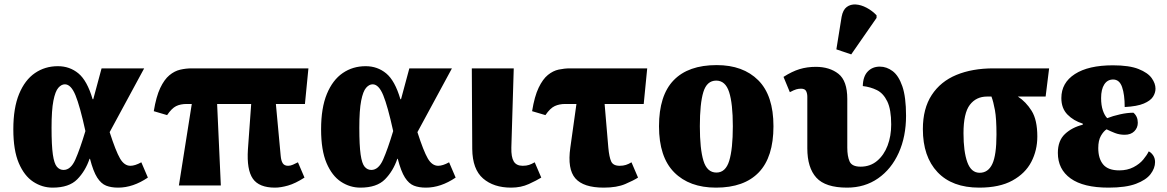

<svg xmlns="http://www.w3.org/2000/svg" viewBox="-20 -849 5343 879"><path d="M221 10Q173 10 132 -17Q91 -44 66 -102.5Q41 -161 41 -257Q41 -355 67.5 -419Q94 -483 140 -514.5Q186 -546 245 -546Q299 -546 339 -513Q379 -480 404 -395H407L445 -536H640L482 -244Q510 -157 529.5 -123.5Q549 -90 577 -90Q598 -90 627 -106L657 -36Q589 10 521 10Q489 10 466 1Q443 -8 425 -36Q407 -64 392 -122H390Q371 -66 333.5 -28Q296 10 221 10ZM271 -71Q304 -71 325 -118.5Q346 -166 371 -249Q346 -363 325.5 -413Q305 -463 277 -463Q261 -463 247 -447Q233 -431 224.5 -388Q216 -345 216 -264Q216 -183 222 -141.5Q228 -100 240.5 -85.5Q253 -71 271 -71Z M799 0 858 -373H835Q806 -373 786 -363Q766 -353 745 -322L684 -340Q695 -407 713.5 -446Q732 -485 755.5 -504.5Q779 -524 805 -530Q831 -536 857 -536H1392L1376 -373H1243L1265 -136Q1267 -113 1274.5 -101.5Q1282 -90 1299 -90Q1310 -90 1321 -95Q1332 -100 1344 -106L1374 -36Q1332 -9 1298.5 0.5Q1265 10 1239 10Q1166 10 1137.5 -31Q1109 -72 1115 -165L1130 -373H974L991 0Z M1630 10Q1582 10 1541 -17Q1500 -44 1475 -102.5Q1450 -161 1450 -257Q1450 -355 1476.5 -419Q1503 -483 1549 -514.5Q1595 -546 1654 -546Q1708 -546 1748 -513Q1788 -480 1813 -395H1816L1854 -536H2049L1891 -244Q1919 -157 1938.5 -123.5Q1958 -90 1986 -90Q2007 -90 2036 -106L2066 -36Q1998 10 1930 10Q1898 10 1875 1Q1852 -8 1834 -36Q1816 -64 1801 -122H1799Q1780 -66 1742.5 -28Q1705 10 1630 10ZM1680 -71Q1713 -71 1734 -118.5Q1755 -166 1780 -249Q1755 -363 1734.5 -413Q1714 -463 1686 -463Q1670 -463 1656 -447Q1642 -431 1633.5 -388Q1625 -345 1625 -264Q1625 -183 1631 -141.5Q1637 -100 1649.5 -85.5Q1662 -71 1680 -71Z M2320 10Q2240 10 2191.5 -32Q2143 -74 2142 -167L2140 -536H2332L2321 -173Q2320 -130 2332 -110Q2344 -90 2373 -90Q2390 -90 2402 -94Q2414 -98 2428 -106L2458 -36Q2437 -23 2401 -6.5Q2365 10 2320 10Z M2477 -322 2416 -340Q2427 -408 2446 -447.5Q2465 -487 2488.5 -506Q2512 -525 2538 -530.5Q2564 -536 2590 -536H2943L2927 -373H2748L2765 -173Q2769 -130 2778 -110Q2787 -90 2817 -90Q2833 -90 2845.5 -94Q2858 -98 2871 -106L2901 -36Q2881 -23 2842.5 -6.5Q2804 10 2744 10Q2651 10 2614 -32.5Q2577 -75 2591 -173L2619 -373H2567Q2541 -373 2520 -363.5Q2499 -354 2477 -322Z M3258 10Q3136 10 3066.5 -60Q2997 -130 2997 -271Q2997 -412 3064 -481.5Q3131 -551 3261 -551Q3382 -551 3451.5 -481.5Q3521 -412 3521 -271Q3521 -130 3454 -60Q3387 10 3258 10ZM3260 -59Q3302 -59 3318.5 -113Q3335 -167 3335 -271Q3335 -375 3318 -427.5Q3301 -480 3259 -480Q3216 -480 3200 -427.5Q3184 -375 3184 -271Q3184 -167 3200.5 -113Q3217 -59 3260 -59Z M3858 10Q3759 10 3717.5 -35.5Q3676 -81 3676 -170V-406Q3676 -421 3670.5 -432Q3665 -443 3647 -443Q3636 -443 3625.5 -440Q3615 -437 3596 -427L3567 -497Q3606 -522 3640.5 -532.5Q3675 -543 3715 -543Q3778 -543 3818.5 -511Q3859 -479 3859 -396V-173Q3859 -134 3869.5 -110Q3880 -86 3920 -86Q3964 -86 3995.5 -112.5Q4027 -139 4043.5 -182.5Q4060 -226 4060 -279Q4060 -348 4042 -385Q4024 -422 3994.5 -436.5Q3965 -451 3930 -455Q3931 -499 3952.5 -521.5Q3974 -544 4008 -544Q4039 -544 4066.5 -523.5Q4094 -503 4111 -454Q4128 -405 4128 -319Q4128 -224 4094.5 -149.5Q4061 -75 4000 -32.5Q3939 10 3858 10ZM3877 -600 3809 -623 3833 -772Q3839 -804 3856.5 -817Q3874 -830 3898 -828.5Q3922 -827 3947.5 -813.5Q3973 -800 3993 -779V-767Z M4463 10Q4339 10 4272 -61Q4205 -132 4205 -258Q4205 -352 4245.5 -414Q4286 -476 4358.5 -506Q4431 -536 4528 -536H4783L4767 -407H4640Q4677 -383 4703 -341.5Q4729 -300 4729 -224Q4729 -161 4701.5 -108Q4674 -55 4615 -22.5Q4556 10 4463 10ZM4465 -58Q4504 -58 4523 -98.5Q4542 -139 4542 -233Q4542 -306 4535 -344.5Q4528 -383 4519 -407H4499Q4449 -407 4420 -369Q4391 -331 4391 -239Q4391 -155 4408.5 -106.5Q4426 -58 4465 -58Z M5055 10Q4940 10 4881.5 -32Q4823 -74 4823 -149Q4823 -205 4855.5 -235.5Q4888 -266 4937 -278V-283Q4895 -296 4867 -324.5Q4839 -353 4839 -400Q4839 -470 4901 -510Q4963 -550 5075 -550Q5150 -550 5192.5 -533Q5235 -516 5252.5 -491.5Q5270 -467 5270 -443Q5270 -424 5258.5 -406Q5247 -388 5216.5 -375Q5186 -362 5129 -359Q5129 -416 5117 -450.5Q5105 -485 5076 -485Q5050 -485 5035.5 -462.5Q5021 -440 5021 -400Q5021 -367 5029 -343.5Q5037 -320 5049 -308Q5074 -318 5107.5 -325.5Q5141 -333 5169 -333Q5189 -316 5189 -287Q5189 -264 5173 -248Q5157 -232 5129 -232Q5105 -232 5084.5 -240Q5064 -248 5046 -257Q5032 -248 5020 -227Q5008 -206 5008 -171Q5008 -123 5030.5 -96Q5053 -69 5104 -69Q5141 -69 5169 -83.5Q5197 -98 5214 -118.5Q5231 -139 5239 -156Q5250 -151 5259 -138Q5268 -125 5268 -107Q5268 -79 5247.5 -52Q5227 -25 5180.5 -7.5Q5134 10 5055 10Z"/></svg>

Font: Noto Serif SemiCondensed Black
Style: Regular
Weight: 900
Width: 4
Designer: Monotype Design Team
Foundry: Monotype Imaging Inc.
Version: Version 2.014; ttfautohint (v1.8.4.7-5d5b)